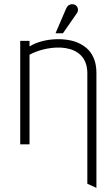

<svg xmlns="http://www.w3.org/2000/svg" viewBox="-20 -699 522 930"><path d="M249 -538H285L353 -636C362 -649 358 -671 340 -677C324 -682 308 -675 301 -659ZM78 -501V0H123V-434C217 -485 403 -498 403 -344V191L447 211V-346C447 -422 412 -467 362 -490C298 -520 188 -515 123 -474V-501Z"/></svg>

Font: Advent Pro
Style: Light
Weight: 300
Designer: Andreas Kalpakidis
Foundry: Andreas Kalpakidis
Version: Version 2.002 2007